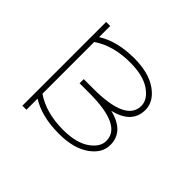

<svg xmlns="http://www.w3.org/2000/svg" viewBox="-71 -827 1143 1143"><g transform="rotate(-45 500.0 -256.0)"><path d="M719.7 -490.2H284.2Q218.8 -395.5 218.8 -252Q218.8 -142.6 260.3 -82.5Q301.8 -22.5 354.5 -22.5Q484.4 -22.5 484.4 -295.9V-377.9H519.5V-295.9Q519.5 -22.5 649.4 -22.5Q702.1 -22.5 743.7 -82.5Q785.2 -142.6 785.2 -252Q785.2 -395.5 719.7 -490.2ZM149.4 -490.2V-524.4H270.5H294.9H709H733.4H854.5V-490.2H760.7Q820.3 -397.5 820.3 -252Q820.3 -130.9 770 -59.6Q719.7 11.7 649.4 11.7Q535.2 11.7 502 -128.9Q467.8 11.7 354.5 11.7Q284.2 11.7 234.4 -59.6Q184.6 -130.9 184.6 -252Q184.6 -398.4 243.2 -490.2Z"/></g></svg>

Font: GenEi Gothic M ExtraLight
Style: Regular
Weight: 200
Designer: o_tamon (Modified); [Source Han Sans]
Ryoko NISHIZUKA  (kana & ideographs); Paul D. Hunt (Latin, Greek & Cyrillic); Wenl
Version: Version 1.1a;Original Version 1.004